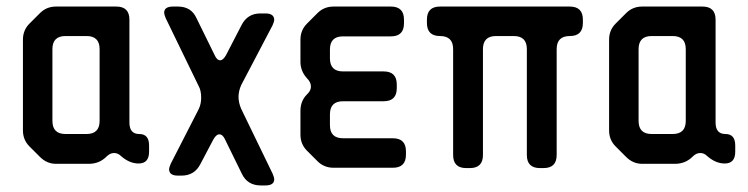

<svg xmlns="http://www.w3.org/2000/svg" viewBox="-20 -505 2284 586"><path d="M140 -136V-355Q140 -395 180 -395H244Q284 -395 284 -355V-136Q284 -96 244 -96H180Q140 -96 140 -136ZM102 -26Q123 -5 151 -5H251Q283 -5 305 -27Q316 -38 328 -38Q340 -38 349 -29Q375 -6 403 -6Q435 -6 435 -42V-61Q435 -96 405 -96Q375 -96 375 -131V-445Q375 -485 335 -485H151Q122 -485 102 -465L70 -433Q50 -413 50 -384V-107Q50 -78 70 -58Z M586 -243Q594 -229 594 -207Q594 -187 586 -171L501 -5Q496 7 496 11Q496 31 523 31H534Q574 31 592 -5L631 -79Q640 -95 649 -95Q660 -95 667 -79L718 25Q735 61 776 61H790Q817 61 817 42Q817 37 812 25L716 -173Q708 -192 708 -209Q708 -227 716 -245L812 -428Q817 -440 817 -444Q817 -464 790 -464H775Q735 -464 717 -428L670 -337Q661 -321 652 -321Q642 -321 635 -337L580 -449Q564 -485 523 -485H508Q481 -485 481 -466Q481 -461 486 -449Z M949 -13Q969 7 998 7H1179Q1219 7 1219 -33V-43Q1219 -83 1179 -83H1027Q987 -83 987 -123V-156Q987 -196 1027 -196H1151Q1191 -196 1191 -236V-247Q1191 -287 1151 -287H1027Q987 -287 987 -327V-354Q987 -394 1027 -394H1173Q1213 -394 1213 -434V-445Q1213 -485 1173 -485H998Q969 -485 949 -465L917 -433Q897 -413 897 -384V-316Q897 -288 917 -266Q929 -254 929 -241Q929 -229 919 -219L917 -217Q897 -197 897 -167V-94Q897 -65 917 -45Z M1363 -32Q1363 8 1403 8H1414Q1454 8 1454 -32V-355Q1454 -395 1494 -395H1548Q1588 -395 1588 -355V-32Q1588 8 1628 8H1639Q1679 8 1679 -32V-355Q1679 -395 1719 -395Q1759 -395 1759 -435V-445Q1759 -485 1719 -485H1323Q1283 -485 1283 -445V-435Q1283 -395 1323 -395Q1363 -395 1363 -355Z M1929 -136V-355Q1929 -395 1969 -395H2033Q2073 -395 2073 -355V-136Q2073 -96 2033 -96H1969Q1929 -96 1929 -136ZM1891 -26Q1912 -5 1940 -5H2040Q2072 -5 2094 -27Q2105 -38 2117 -38Q2129 -38 2138 -29Q2164 -6 2192 -6Q2224 -6 2224 -42V-61Q2224 -96 2194 -96Q2164 -96 2164 -131V-445Q2164 -485 2124 -485H1940Q1911 -485 1891 -465L1859 -433Q1839 -413 1839 -384V-107Q1839 -78 1859 -58Z"/></svg>

Font: WD-XL Lubrifont TC
Style: Regular
Weight: 400
Designer: [WD-XL Lubrifont] Copyright 2020-2022 (c) NightFurySL2001, Skr-ZERO; [ZCOOL QingKe HuangYou] Copyright 2018-2022 (c) The
Version: Version 2.001;hotconv 1.1.1;makeotfexe 2.6.0